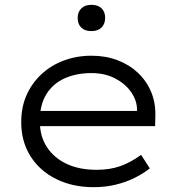

<svg xmlns="http://www.w3.org/2000/svg" viewBox="-20 -766 740 796"><path d="M368 10Q281 10 212.5 -24Q144 -58 106 -119Q68 -180 68 -259Q68 -322 90 -371.5Q112 -421 151.5 -458Q191 -495 244.5 -515Q298 -535 359 -535Q418 -535 467 -516.5Q516 -498 552 -464Q588 -430 607 -384Q626 -338 624 -282L623 -243H129L118 -306H566L548 -293V-317Q546 -353 522 -386.5Q498 -420 456 -441.5Q414 -463 359 -463Q297 -463 248.5 -441.5Q200 -420 172.5 -376Q145 -332 145 -264Q145 -202 174 -157Q203 -112 255.5 -87Q308 -62 381 -62Q435 -62 478 -77Q521 -92 565 -124L601 -68Q575 -47 539 -29Q503 -11 460 -0.5Q417 10 368 10ZM359 -637Q332 -637 317 -651.5Q302 -666 302 -692Q302 -716 317 -731Q332 -746 359 -746Q386 -746 401 -731.5Q416 -717 416 -692Q416 -667 401 -652Q386 -637 359 -637Z"/></svg>

Font: Lexend Exa Light
Style: Regular
Weight: 300
Designer: Bonnie Shaver-Troup, Thomas Jockin
Foundry: Lexend
Version: Version 1.007